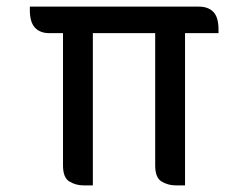

<svg xmlns="http://www.w3.org/2000/svg" viewBox="-20 -559 749 579"><path d="M70 -539H580Q608 -539 623.5 -523Q639 -507 639 -469V-459H538V0H509Q487 0 467.5 -11.5Q448 -23 448 -60V-459H260V0H231Q209 0 189.5 -11.5Q170 -23 170 -60V-459H129Q101 -459 85.5 -475.5Q70 -492 70 -529Z"/></svg>

Font: Warnes
Style: Regular
Weight: 400
Designer: Eduardo Rodriguez Tunni
Foundry: Eduardo Rodriguez Tunni
Version: Version 1.002; ttfautohint (v1.8.4.7-5d5b);gftools[0.9.23]